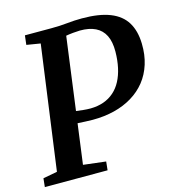

<svg xmlns="http://www.w3.org/2000/svg" viewBox="-115 -846 863 940"><g transform="rotate(-15 316.5 -375.5)"><path d="M-3.5 0 1 -43.5 73 -57 159 -684.5 89 -696 94.5 -743H230Q272.5 -743 309.8 -747Q347 -751 385.5 -751Q472.5 -751 527.5 -729.2Q582.5 -707.5 609 -664Q635.5 -620.5 637 -556Q638.5 -499 623.5 -451.8Q608.5 -404.5 579.8 -368.5Q551 -332.5 510.2 -307.8Q469.5 -283 418.5 -270.2Q367.5 -257.5 309 -257.5Q294.5 -257.5 273.5 -258.5Q252.5 -259.5 233.8 -260.5Q215 -261.5 207 -262L206.5 -325.5Q219.5 -323 237.8 -320.5Q256 -318 275.8 -316Q295.5 -314 313 -314Q349.5 -314.5 379.2 -325Q409 -335.5 432 -355.8Q455 -376 470.2 -405Q485.5 -434 493.5 -470.8Q501.5 -507.5 502 -551.5Q502.5 -601.5 486.5 -633.5Q470.5 -665.5 438.8 -681Q407 -696.5 360 -696Q344.5 -695.5 325.5 -693.8Q306.5 -692 286.5 -688.5Q266.5 -685 247.5 -678.5L294.5 -727.5L205 -57L319 -43.5L314.5 0Z"/></g></svg>

Font: Merriweather 20pt SemiBold
Style: Italic
Weight: 600
Italic angle: -7.8°
Version: Version 2.101